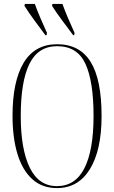

<svg xmlns="http://www.w3.org/2000/svg" viewBox="-20 -951 584 981"><path d="M271 10Q195 10 144.5 -36Q94 -82 69 -165Q44 -248 44 -359Q44 -536 101 -630.5Q158 -725 272 -725Q387 -725 443 -635Q499 -545 499 -358Q499 -184 439.5 -87Q380 10 271 10ZM271 0Q365 0 411.5 -92Q458 -184 458 -358Q458 -535 416.5 -625Q375 -715 272 -715Q175 -715 130.5 -625Q86 -535 86 -358Q86 -189 132 -94.5Q178 0 271 0ZM212 -771Q183 -810 154 -849.5Q125 -889 105 -921L107 -931H158Q170 -897 187 -857.5Q204 -818 220 -783L218 -771ZM354 -771Q325 -810 295.5 -849.5Q266 -889 246 -921L248 -931H299Q311 -897 328 -857.5Q345 -818 361 -783L359 -771Z"/></svg>

Font: Noto Serif Display ExtraCondensed ExtraLight
Style: Regular
Weight: 200
Width: 2
Designer: Monotype Design Team
Foundry: Monotype Imaging Inc.
Version: Version 2.009